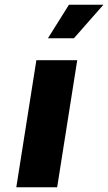

<svg xmlns="http://www.w3.org/2000/svg" viewBox="-20 -793 458 813"><path d="M49 0 134 -538H307L222 0ZM183 -631 272 -773H418L293 -631Z"/></svg>

Font: Exo Thin ExtraBold
Style: Italic
Weight: 800
Italic angle: -9°
Version: Version 2.000